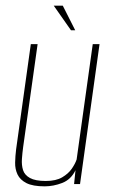

<svg xmlns="http://www.w3.org/2000/svg" viewBox="-20 -651 402 679"><path d="M138 8Q96 8 73.5 -3.5Q51 -15 42 -34Q33 -53 33.5 -76Q34 -99 37 -123L89 -495H113L62 -132Q59 -110 57.5 -88.5Q56 -67 61.5 -49.5Q67 -32 86 -21.5Q105 -11 142 -11Q178 -11 200 -24Q222 -37 234 -54.5Q246 -72 251 -87L308 -495H332L263 0H242L247 -49Q231 -16 200 -4Q169 8 138 8ZM231 -544 170 -631H202L246 -544Z"/></svg>

Font: Alumni Sans Thin
Style: Italic
Weight: 100
Italic angle: -8°
Designer: Robert E. Leuschke
Foundry: Robert E. Leuschke
Version: Version 1.016